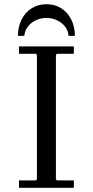

<svg xmlns="http://www.w3.org/2000/svg" viewBox="-20 -890 440 910"><path d="M330 -635H250L245 -630V-40L250 -35H330V0H70V-35H150L155 -40V-630L150 -635H70V-670H330ZM305 -720Q303 -746 287.5 -765Q272 -784 249 -794.5Q226 -805 200 -805Q174 -805 151 -794.5Q128 -784 113 -765Q98 -746 95 -720H65Q65 -763 82 -797Q99 -831 129.5 -850.5Q160 -870 200 -870Q241 -870 271 -850.5Q301 -831 318 -797Q335 -763 335 -720Z"/></svg>

Font: Brygada 1918
Style: Regular
Weight: 400
Designer: Mateusz Machalski | Borys Kosmynka | Przemek Hoffer
Foundry: NIEPODLEGLA 2018
Version: Version 3.006